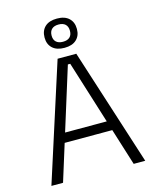

<svg xmlns="http://www.w3.org/2000/svg" viewBox="-124 -928 818 1012"><g transform="rotate(-15 285.0 -422.0)"><path d="M29 0 234 -639H336L541 0H478L291.5 -596H278.5L92.5 0ZM138.5 -201V-253H431V-201ZM196.5 -763.5V-765Q196.5 -801.5 219.2 -823Q242 -844.5 285 -844.5Q327.5 -844.5 350.2 -823Q373 -801.5 373 -765V-763.5Q373 -728 350.2 -706.5Q327.5 -685 285 -685Q242 -685 219.2 -706.5Q196.5 -728 196.5 -763.5ZM235 -764Q235 -742 248 -730Q261 -718 285 -718Q309.5 -718 322.2 -730Q335 -742 335 -764V-765Q335 -787.5 322.2 -799.8Q309.5 -812 285 -812Q261 -812 248 -799.8Q235 -787.5 235 -765Z"/></g></svg>

Font: Anek Gurmukhi Medium Light
Style: Regular
Weight: 300
Version: Version 1.003